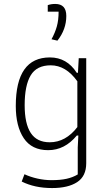

<svg xmlns="http://www.w3.org/2000/svg" viewBox="-20 -765 538 973"><path d="M241 -566Q259 -599 268 -631Q277 -663 277 -706H222V-739Q239 -745 260 -745Q316 -745 316 -684Q316 -616 271 -559ZM90 155 104 118Q134 132 170 140Q206 148 241 148Q286 148 317.5 141Q349 134 374 119V-18L377 -78H369Q308 -4 224 -4Q141 -4 100.5 -64.5Q60 -125 60 -228Q60 -474 233 -474Q319 -474 369 -396H375L379 -470H417V62Q417 128 371 158Q325 188 244 188Q156 188 90 155ZM372 -121V-353Q314 -434 237 -434Q166 -434 135.5 -383Q105 -332 105 -232Q105 -138 136 -91Q167 -44 232 -44Q313 -44 372 -121Z"/></svg>

Font: Athiti Light
Style: Regular
Weight: 300
Designer: CadsonDemak Team
Foundry: CadsonDemak
Version: Version 1.033